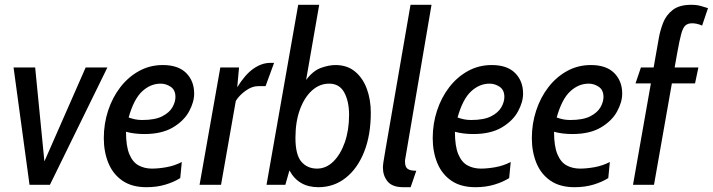

<svg xmlns="http://www.w3.org/2000/svg" viewBox="-20 -770 2970 800"><path d="M103 0 36.5 -489H126.5L165 -97.5L337 -489H427.5L188 0Z M731 -28Q705 -11.5 669.2 -0.8Q633.5 10 590.5 10Q529.5 10 490 -17.2Q450.5 -44.5 431.5 -91Q412.5 -137.5 412.5 -194.5Q412.5 -254.5 430.5 -309.2Q448.5 -364 481.5 -406.8Q514.5 -449.5 559.5 -474.2Q604.5 -499 658.5 -499Q722.5 -499 755.8 -465.8Q789 -432.5 789 -380Q789 -344.5 767.5 -305.2Q746 -266 700 -238.8Q654 -211.5 581 -211.5Q560.5 -211.5 540.5 -214Q520.5 -216.5 505 -221Q505 -161 519 -127.5Q533 -94 557.5 -80.8Q582 -67.5 613 -67.5Q641 -67.5 674.2 -73.5Q707.5 -79.5 737.5 -95ZM649.5 -421.5Q607 -421.5 572.2 -389.2Q537.5 -357 516 -280.5Q529.5 -275.5 542.8 -272.8Q556 -270 572.5 -270Q626 -270 656 -285.5Q686 -301 698.5 -323.2Q711 -345.5 711 -366Q711 -395 691.5 -408.2Q672 -421.5 649.5 -421.5Z M811.5 0 898 -489H976L968.5 -406.5Q1002 -460.5 1036.5 -484.2Q1071 -508 1105.5 -508H1122L1086.5 -411H1054.5Q1030 -411 1003.2 -391.8Q976.5 -372.5 962.5 -349.5L901 0Z M1306.5 10Q1223.5 10 1186 -60L1169 0H1090.5L1222.5 -750H1310L1255.5 -437Q1284.5 -475.5 1317.5 -487.2Q1350.5 -499 1377.5 -499Q1427 -499 1459.8 -471.5Q1492.5 -444 1508.8 -399Q1525 -354 1525 -300.5Q1525 -207 1497.2 -137.2Q1469.5 -67.5 1420.2 -28.8Q1371 10 1306.5 10ZM1301 -67.5Q1339 -67.5 1369 -97Q1399 -126.5 1416.8 -177.2Q1434.5 -228 1434.5 -291.5Q1434.5 -347.5 1414.5 -384.5Q1394.5 -421.5 1351.5 -421.5Q1311.5 -421.5 1279.8 -392.8Q1248 -364 1229.5 -313.2Q1211 -262.5 1211 -195.5Q1211 -125 1235.8 -96.2Q1260.5 -67.5 1301 -67.5Z M1660.5 10Q1614.5 10 1595 -14Q1575.5 -38 1575.5 -71.5Q1575.5 -81 1577.8 -96Q1580 -111 1586 -145.5L1690.5 -750H1778L1673.5 -137Q1670 -115 1668.8 -109.5Q1667.5 -104 1667.5 -97Q1667.5 -74 1678.8 -66.2Q1690 -58.5 1714.5 -58.5L1691 10Z M2101.5 -28Q2075.5 -11.5 2039.8 -0.8Q2004 10 1961 10Q1900 10 1860.5 -17.2Q1821 -44.5 1802 -91Q1783 -137.5 1783 -194.5Q1783 -254.5 1801 -309.2Q1819 -364 1852 -406.8Q1885 -449.5 1930 -474.2Q1975 -499 2029 -499Q2093 -499 2126.2 -465.8Q2159.5 -432.5 2159.5 -380Q2159.5 -344.5 2138 -305.2Q2116.5 -266 2070.5 -238.8Q2024.5 -211.5 1951.5 -211.5Q1931 -211.5 1911 -214Q1891 -216.5 1875.5 -221Q1875.5 -161 1889.5 -127.5Q1903.5 -94 1928 -80.8Q1952.5 -67.5 1983.5 -67.5Q2011.5 -67.5 2044.8 -73.5Q2078 -79.5 2108 -95ZM2020 -421.5Q1977.5 -421.5 1942.8 -389.2Q1908 -357 1886.5 -280.5Q1900 -275.5 1913.2 -272.8Q1926.5 -270 1943 -270Q1996.5 -270 2026.5 -285.5Q2056.5 -301 2069 -323.2Q2081.5 -345.5 2081.5 -366Q2081.5 -395 2062 -408.2Q2042.5 -421.5 2020 -421.5Z M2514.5 -28Q2488.5 -11.5 2452.8 -0.8Q2417 10 2374 10Q2313 10 2273.5 -17.2Q2234 -44.5 2215 -91Q2196 -137.5 2196 -194.5Q2196 -254.5 2214 -309.2Q2232 -364 2265 -406.8Q2298 -449.5 2343 -474.2Q2388 -499 2442 -499Q2506 -499 2539.2 -465.8Q2572.5 -432.5 2572.5 -380Q2572.5 -344.5 2551 -305.2Q2529.5 -266 2483.5 -238.8Q2437.5 -211.5 2364.5 -211.5Q2344 -211.5 2324 -214Q2304 -216.5 2288.5 -221Q2288.5 -161 2302.5 -127.5Q2316.5 -94 2341 -80.8Q2365.5 -67.5 2396.5 -67.5Q2424.5 -67.5 2457.8 -73.5Q2491 -79.5 2521 -95ZM2433 -421.5Q2390.5 -421.5 2355.8 -389.2Q2321 -357 2299.5 -280.5Q2313 -275.5 2326.2 -272.8Q2339.5 -270 2356 -270Q2409.5 -270 2439.5 -285.5Q2469.5 -301 2482 -323.2Q2494.5 -345.5 2494.5 -366Q2494.5 -395 2475 -408.2Q2455.5 -421.5 2433 -421.5Z M2628 -422.5 2650.5 -489H2703.5L2725.5 -613.5Q2731 -644 2743.2 -675.5Q2755.5 -707 2783 -728.5Q2810.5 -750 2860.5 -750Q2885 -750 2903.2 -744.2Q2921.5 -738.5 2930 -736L2905.5 -663.5Q2892.5 -669 2882.5 -671Q2872.5 -673 2864 -673Q2846 -673 2835.8 -663.8Q2825.5 -654.5 2818.2 -627.8Q2811 -601 2801.5 -548L2791 -489H2890L2876 -422.5H2779.5L2705 0H2617.5L2692 -422.5Z"/></svg>

Font: Cabin Condensed
Style: Italic
Weight: 400
Width: 3
Italic angle: -10°
Designer: Pablo Impallari
Foundry: Pablo Impallari. http://www.impallari.com Igino Marini. http://www.ikern.com
Version: Version 3.001; ttfautohint (v1.8.3)